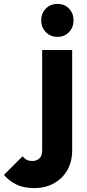

<svg xmlns="http://www.w3.org/2000/svg" viewBox="-149 -741 442 979"><path d="M26 218Q-27 218 -64 200.5Q-101 183 -129 151L-34 56Q-23 69 -11.5 74.5Q0 80 15 80Q37 80 51.5 67Q66 54 66 27V-486H219V25Q219 84 194 127Q169 170 125.5 194Q82 218 26 218ZM144 -553Q108 -553 84.5 -577.5Q61 -602 61 -637Q61 -673 84.5 -697Q108 -721 144 -721Q180 -721 203 -697Q226 -673 226 -637Q226 -602 203 -577.5Q180 -553 144 -553Z"/></svg>

Font: Outfit-Bold
Style: Bold
Weight: 700
Designer: Rodrigo Fuenzalida
Foundry: fragTYPE
Version: Version 1.000